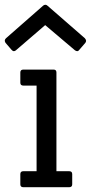

<svg xmlns="http://www.w3.org/2000/svg" viewBox="-47 -783 380 803"><path d="M242 0H51Q38 0 38 -12V-55Q38 -67 51 -67H106V-425H51Q38 -425 38 -437V-480Q38 -492 51 -492H177Q189 -492 189 -480V-67H242Q255 -67 255 -55V-12Q255 0 242 0ZM285 -575Q281 -569 276 -569Q271 -569 266 -573L142 -678L20 -573Q16 -569 11 -569Q6 -569 1 -575L-24 -604Q-27 -609 -27 -613.5Q-27 -618 -22 -623L133 -759Q137 -763 142.5 -763Q148 -763 153 -758L308 -623Q313 -617 313 -612.5Q313 -608 310 -604Z"/></svg>

Font: Sanchez
Style: Regular
Weight: 400
Designer: Daniel Hernández
Foundry: LatinoType
Version: Version 1.001